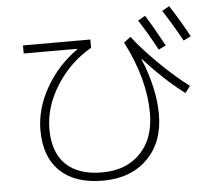

<svg xmlns="http://www.w3.org/2000/svg" viewBox="-59 -911 1117 1019"><g transform="rotate(-5 500.0 -401.0)"><path d="M708 -785 747 -807Q784 -749 843 -641L804 -622Q756 -712 708 -785ZM840 -825 879 -847Q936 -759 979 -678L940 -658Q887 -754 840 -825ZM88 -707H447V-663Q332 -597 260.5 -483.5Q189 -370 189 -252Q189 -128 255.5 -63.5Q322 1 448 1Q577 1 652.5 -77Q728 -155 728 -290Q728 -473 624 -675L660 -703Q711 -636 792.5 -555.5Q874 -475 952 -416L925 -380Q814 -464 710 -581L708 -580Q775 -418 775 -280Q775 -132 686.5 -43.5Q598 45 448 45Q301 45 221 -31.5Q141 -108 141 -250Q141 -364 204 -475Q267 -586 374 -662L373 -664H88Z"/></g></svg>

Font: Mplus 1p Light
Style: Regular
Weight: 300
Version: Version 1.061